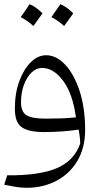

<svg xmlns="http://www.w3.org/2000/svg" viewBox="-20 -624 497 915"><path d="M105.5 271Q80.1 271 52 266.1Q23.9 261.2 0 256.3L14.2 211.4Q167.5 212.9 250.5 177.5Q333.5 142.1 362.3 60.1Q361.8 41.5 359.9 26.6Q357.9 11.7 355 -6.3Q315.4 -0.5 273.2 2.4Q231 5.4 190.4 5.4Q115.2 5.4 83 -18.1Q50.8 -41.5 50.8 -105.5Q50.8 -179.7 72 -237.3Q93.3 -294.9 127.2 -327.9Q161.1 -360.8 199.7 -360.8Q248.5 -360.8 290.8 -315.7Q333 -270.5 359.4 -190.2Q385.7 -109.9 385.7 -4.9Q385.7 79.6 349.4 141.6Q313 203.6 249.5 237.3Q186 271 105.5 271ZM341.8 -64.9Q326.7 -177.2 281 -238.8Q235.4 -300.3 180.2 -300.3Q152.8 -300.3 130.1 -278.3Q107.4 -256.3 93.8 -219.2Q80.1 -182.1 80.1 -136.7Q80.1 -91.8 105.7 -75.2Q131.3 -58.6 198.2 -58.6Q231 -58.6 269 -59.8Q307.1 -61 341.8 -64.9ZM139.2 -500Q113.3 -523.9 78.6 -542.5Q101.1 -573.7 121.1 -604Q148.4 -593.8 182.6 -560.5Q164.1 -533.7 139.2 -500ZM225.1 -542.5Q245.1 -570.8 267.6 -604Q297.4 -592.3 329.1 -560.5Q318.4 -545.4 307.6 -530.3Q296.9 -515.1 285.6 -500Q259.8 -523.9 225.1 -542.5Z"/></svg>

Font: Pinar DS1-Light
Style: Regular
Weight: 300
Designer: Amin Abedi
Version: Version 2.000